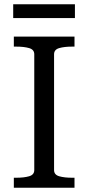

<svg xmlns="http://www.w3.org/2000/svg" viewBox="-20 -882 415 902"><path d="M141 -83V-627Q141 -649 117 -656Q93 -663 56 -663H45V-710H330V-663H319Q282 -663 258 -656Q234 -649 234 -627V-83Q234 -61 258 -54Q282 -47 319 -47H330V0H45V-47H56Q93 -47 117 -54Q141 -61 141 -83ZM42 -862H332V-797H42Z"/></svg>

Font: Roboto Serif 20pt
Style: Regular
Weight: 400
Designer: Greg Gazdowicz
Foundry: Commercial Type
Version: Version 1.008